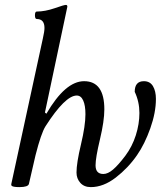

<svg xmlns="http://www.w3.org/2000/svg" viewBox="-20 -745 652 778"><path d="M58.1 13.2Q43.9 13.2 36.1 11.5Q28.3 9.8 26.6 7.1Q24.9 4.4 25.9 0L153.8 -589.8Q160.2 -617.7 160.2 -631.8Q160.2 -668 128.9 -668Q121.6 -668 121.6 -683.1Q121.6 -698.2 128.9 -698.2Q162.1 -698.2 202.1 -711.9Q239.3 -725.1 247.1 -725.1Q252.9 -725.1 252.9 -717.8L162.1 -289.1L168 -284.2Q244.6 -416 320.8 -416Q402.8 -416 402.8 -301.8Q402.8 -254.9 385 -180.2Q367.2 -105.5 367.2 -75.2Q367.2 -40 398.9 -40Q417 -40 438 -57.9Q459 -75.7 487.8 -113.8Q515.6 -150.9 530.3 -196.8Q544.9 -242.7 544.9 -287.1Q544.9 -332.5 525.9 -373Q525.9 -416 563 -416Q587.9 -416 599.9 -395.8Q611.8 -375.5 611.8 -344.2Q611.8 -289.1 589.1 -225.1Q566.4 -161.1 535.2 -116.2Q499.5 -64.5 449.2 -25.6Q398.9 13.2 348.1 13.2Q320.8 13.2 305.4 -4.2Q290 -21.5 290 -45.9Q290 -84 308.1 -159.9Q326.2 -235.8 326.2 -282.2Q326.2 -317.9 317.1 -337.9Q308.1 -357.9 291 -357.9Q244.1 -357.9 164.1 -232.9Q146.5 -204.6 124 -116.2L97.2 0Q94.2 13.2 58.1 13.2Z"/></svg>

Font: Junicode SmCond Medium
Style: Italic
Weight: 500
Width: 4
Italic angle: -11°
Designer: Peter S. Baker
Version: Version 2.206